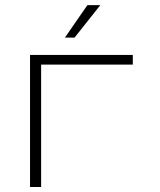

<svg xmlns="http://www.w3.org/2000/svg" viewBox="-20 -748 640 768"><path d="M511.2 -489.7V-528.3H100.1V0H144.5V-489.7ZM329.6 -727.5 239.7 -597.7H278.3L381.3 -727.5Z"/></svg>

Font: Roboto Mono ExtraLight
Style: Regular
Weight: 250
Monospace: yes
Designer: Google
Version: Version 3.000